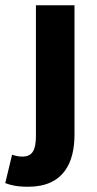

<svg xmlns="http://www.w3.org/2000/svg" viewBox="-71 -516 369 732"><path d="M36 196C171 196 213 105 213 -3V-496H66V1C66 56 53 81 14 81C0 81 -12 78 -25 74L-51 182C-31 190 -5 196 36 196Z"/></svg>

Font: Giro Sans Regular
Style: Bold
Weight: 700
Designer: Paul D. Hunt
Foundry: Adobe Systems Incorporated
Version: Version 1.000;PS 1.0;hotconv 1.0.88;makeotf.lib2.5.647800